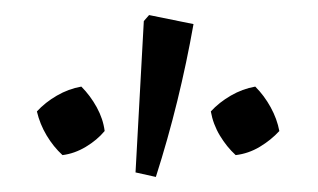

<svg xmlns="http://www.w3.org/2000/svg" viewBox="-20 -768 422 255"><path d="M88 -653Q100 -641 108.5 -625.5Q117 -610 119 -594Q109 -582 94 -573Q79 -564 63 -562Q51 -573 42 -588Q33 -603 29 -620Q40 -632 55.5 -641Q71 -650 88 -653ZM319 -653Q331 -641 339.5 -625.5Q348 -610 351 -594Q340 -582 325 -573Q310 -564 293 -562Q281 -573 272 -588Q263 -603 260 -620Q271 -632 286.5 -641Q302 -650 319 -653ZM187 -533 160 -539 171 -740 178 -748 237 -736Q228 -685 215.5 -634Q203 -583 187 -533Z"/></svg>

Font: Piazzolla 24pt
Style: Regular
Weight: 400
Designer: Juan Pablo del Peral
Foundry: Huerta Tipografica
Version: Version 2.005